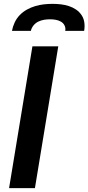

<svg xmlns="http://www.w3.org/2000/svg" viewBox="-20 -975 458 995"><path d="M27 0 148 -735H282L161 0ZM42 -815Q46 -837 56 -858.5Q66 -880 82.5 -897Q99 -914 120 -925.5Q141 -937 163 -943.5Q185 -950 207.5 -952.5Q230 -955 252 -955Q274 -955 295.5 -952.5Q317 -950 337 -943.5Q357 -937 374 -925.5Q391 -914 402.5 -897Q414 -880 417 -858.5Q420 -837 416 -815H318Q321 -830 314.5 -843Q308 -856 295.5 -863Q283 -870 268.5 -872.5Q254 -875 239 -875Q224 -875 208.5 -872.5Q193 -870 178.5 -863Q164 -856 153.5 -843Q143 -830 140 -815Z"/></svg>

Font: Iosevka Aile Extrabold Oblique
Style: Regular
Weight: 800
Italic angle: -9°
Designer: Belleve Invis
Foundry: Belleve Invis
Version: Version 31.1.0; ttfautohint (v1.8.4)